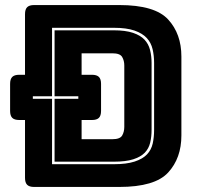

<svg xmlns="http://www.w3.org/2000/svg" viewBox="-20 -740 796 760"><path d="M452 0H115Q96 0 87.5 -8.5Q79 -17 79 -36V-265H56Q37 -265 28.5 -273.5Q20 -282 20 -301V-408Q20 -427 28.5 -435.5Q37 -444 56 -444H79V-684Q79 -703 87.5 -711.5Q96 -720 115 -720H452Q593 -720 645.5 -663Q698 -606 698 -516V-204Q698 -114 645.5 -57Q593 0 452 0ZM186 -90H430Q481 -90 513 -100.5Q545 -111 562 -129Q579 -147 584.5 -172Q590 -197 590 -226V-491Q590 -520 584 -545.5Q578 -571 561 -589.5Q544 -608 512.5 -619Q481 -630 430 -630H186V-359H110V-349H186ZM290 -349V-359H196V-620H430Q477 -620 506.5 -610Q536 -600 552 -583Q568 -566 574 -542Q580 -518 580 -491V-226Q580 -199 574.5 -175.5Q569 -152 553 -135.5Q537 -119 507.5 -109.5Q478 -100 430 -100H196V-349ZM303 -189H425Q455 -189 463.5 -203.5Q472 -218 472 -238V-481Q472 -500 463.5 -514.5Q455 -529 425 -529H303V-444H344Q363 -444 371.5 -435.5Q380 -427 380 -408V-301Q380 -282 371.5 -273.5Q363 -265 344 -265H303Z"/></svg>

Font: Bungee Inline
Style: Regular
Weight: 400
Designer: David Jonathan Ross
Foundry: David Jonathan Ross
Version: Version 1.001;PS 1.0;hotconv 1.0.72;makeotf.lib2.5.5900